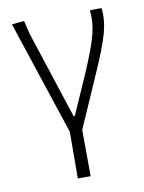

<svg xmlns="http://www.w3.org/2000/svg" viewBox="-76 -512 563 751"><g transform="rotate(-10 205.5 -136.5)"><path d="M172 185 173 0 23 -453 72 -458 85 -404 198 -58H203L271 -212Q313 -309 325.5 -358.5Q338 -408 333 -452L336 -455H379Q385 -409 370.5 -356Q356 -303 308 -195L222 1L223 185Z"/></g></svg>

Font: Alegreya Sans Light
Style: Regular
Weight: 300
Designer: Juan Pablo del Peral
Foundry: Huerta Tipografica
Version: Version 2.007